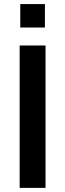

<svg xmlns="http://www.w3.org/2000/svg" viewBox="-20 -912 315 932"><path d="M75.5 0H201V-691.2H75.5ZM78.4 -778.4H198V-892.2H78.4Z"/></svg>

Font: LL Pando Sans
Style: Bold
Weight: 700
Designer: Joshua Smith
Foundry: Joshua Smith
Version: Version 1.000;Glyphs 3.2.1 (3258)